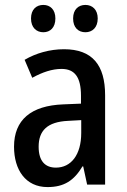

<svg xmlns="http://www.w3.org/2000/svg" viewBox="-20 -843 514 780"><path d="M106 -768C106 -731 128 -712 156 -712C184 -712 205 -731 205 -768C205 -804 184 -823 156 -823C128 -823 106 -805 106 -768ZM277 -768C277 -731 298 -712 327 -712C355 -712 377 -731 377 -768C377 -804 355 -823 327 -823C299 -823 277 -805 277 -768ZM240 -643C182 -643 126 -627 80 -600L111 -527C153 -550 192 -563 230 -563C284 -563 309 -529 309 -454V-422L237 -419C106 -414 37 -356 37 -247C37 -153 84 -83 173 -83C241 -83 281 -110 315 -167H318L334 -93H407V-456C407 -579 355 -643 240 -643ZM256 -352 310 -355V-303C310 -213 268 -162 207 -162C164 -162 137 -188 137 -247C137 -312 172 -348 256 -352Z"/></svg>

Font: Noto Sans Kannada UI Condensed Medium
Style: Regular
Weight: 500
Width: 3
Designer: Jelle Bosma - Monotype Design Team
Foundry: Monotype Imaging Inc.
Version: Version 2.005